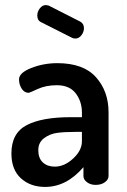

<svg xmlns="http://www.w3.org/2000/svg" viewBox="-20 -729 500 757"><path d="M25 -124Q25 -204 85 -235.5Q145 -267 259 -267H303V-285Q303 -329 278.5 -361Q254 -393 204 -393Q161 -393 128.5 -378Q96 -363 93 -363Q76 -363 65.5 -379.5Q55 -396 55 -416Q55 -442 103.5 -461Q152 -480 206 -480Q309 -480 358.5 -424.5Q408 -369 408 -286V-35Q408 -21 393.5 -10.5Q379 0 357 0Q337 0 323 -10.5Q309 -21 309 -35V-70Q242 8 158 8Q100 8 62.5 -26Q25 -60 25 -124ZM127 -668Q127 -683 137 -696Q147 -709 161 -709Q164 -709 172 -707L296 -644Q311 -636 311 -618Q311 -603 301 -590Q291 -577 277 -577Q270 -577 264 -580L143 -641Q127 -648 127 -668ZM131 -137Q131 -105 149 -88.5Q167 -72 196 -72Q234 -72 268.5 -104Q303 -136 303 -172V-209H278Q233 -209 204.5 -205Q176 -201 153.5 -184Q131 -167 131 -137Z"/></svg>

Font: TerminalDosisSemiBold
Style: Bold
Weight: 600
Designer: EdgarTolentino, PabloImpallari, IginoMarini
Foundry: EdgarTolentino, PabloImpallari, IginoMarini
Version: Version 1.006